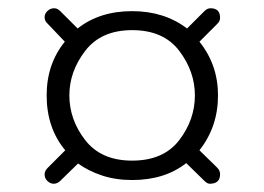

<svg xmlns="http://www.w3.org/2000/svg" viewBox="-20 -481 640 465"><path d="M110 -36Q102 -36 95 -42.5Q88 -49 88 -59Q88 -67 96 -75L138 -117Q93 -171 93 -250Q93 -326 137 -380L96 -423Q88 -430 88 -439Q88 -448 95 -454.5Q102 -461 111 -461Q116 -461 119.5 -459Q123 -457 126 -454L168 -412Q221 -454 300 -454Q378 -454 433 -412L475 -454Q482 -461 490 -461Q513 -461 513 -438Q513 -434 511.5 -430.5Q510 -427 506 -423L463 -380Q508 -324 508 -250Q508 -174 463 -117L506 -75Q513 -68 513 -59Q513 -36 488 -36Q482 -36 475 -43L431 -86Q379 -45 300 -45Q260 -45 227 -56Q194 -67 169 -85L126 -43Q119 -36 110 -36ZM300 -92Q376 -92 414 -141.5Q452 -191 452 -250Q452 -308 414 -358Q376 -408 300 -408Q225 -408 186.5 -358Q148 -308 148 -250Q148 -191 186.5 -141.5Q225 -92 300 -92Z"/></svg>

Font: Nunito VF Beta Light
Style: Regular
Weight: 300
Designer: Vernon Adams
Foundry: newtypography
Version: Version 3.001